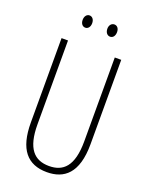

<svg xmlns="http://www.w3.org/2000/svg" viewBox="-164 -968 821 1061"><g transform="rotate(20 246.5 -437.5)"><path d="M146 -849C146 -828 157 -813 174 -813C190 -813 202 -827 202 -849C202 -871 190 -885 174 -885C157 -885 146 -869 146 -849ZM291 -850C291 -828 303 -813 320 -813C337 -813 348 -828 348 -850C348 -872 336 -885 320 -885C303 -885 291 -870 291 -850ZM422 -218V-714H384V-221C384 -73 329 -26 247 -26C160 -26 109 -79 109 -221V-714H71V-218C71 -60 133 10 247 10C348 10 422 -46 422 -218Z"/></g></svg>

Font: Noto Sans Georgian ExtraCondensed ExtraLight
Style: Regular
Weight: 200
Width: 2
Designer: Monotype Design Team, Akaki Razmadze
Foundry: Google LLC
Version: Version 2.005